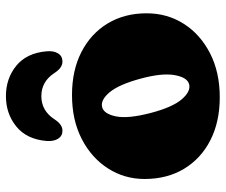

<svg xmlns="http://www.w3.org/2000/svg" viewBox="-78 -688 780 664"><g transform="rotate(-90 312.0 -356.0)"><path d="M315.5 -497Q401 -497 464.5 -464.2Q528 -431.5 563 -373.5Q598 -315.5 598 -239Q598 -167.5 561.5 -110.2Q525 -53 459.5 -19.5Q394 14 307.5 14Q222.5 14 159 -18.5Q95.5 -51 60.2 -109.5Q25 -168 25 -246Q25 -315.5 61.5 -372.5Q98 -429.5 163.2 -463.2Q228.5 -497 315.5 -497ZM353 -92Q376.5 -98.5 384.2 -142Q392 -185.5 372.5 -258Q352 -334.5 324.8 -367Q297.5 -399.5 272.5 -392.5Q250 -386 241.5 -344.8Q233 -303.5 253 -226Q273 -149.5 300.5 -117.5Q328 -85.5 353 -92ZM311.5 -603Q261.5 -603 232 -558.5Q214 -530 192 -530Q173.5 -530 164 -545.5Q154.5 -561 156.5 -585.5Q162.5 -654 206.8 -689.8Q251 -725.5 311.5 -725.5Q372.5 -725.5 416.5 -689.8Q460.5 -654 466.5 -585.5Q469 -561 459.5 -545.5Q450 -530 431 -530Q409 -530 391 -558.5Q361.5 -603 311.5 -603Z"/></g></svg>

Font: Fraunces 9pt S100 Black
Style: Regular
Weight: 900
Version: Version 1.000; ttfautohint (v1.8.3)